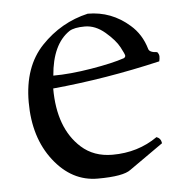

<svg xmlns="http://www.w3.org/2000/svg" viewBox="-44 -552 604 615"><g transform="rotate(-5 258.5 -244.5)"><path d="M300 -52Q382 -52 445 -96Q459 -91 461 -75L353 1Q329 20 246 20Q163 20 105 -54.5Q47 -129 47 -243Q47 -357 110 -423Q173 -489 260 -509Q336 -509 394 -458Q429 -428 443 -380Q446 -368 471 -367Q477 -360 477 -352.5Q477 -345 475 -337Q299 -296 129 -280Q129 -152 200 -88Q240 -52 300 -52ZM363 -357Q368 -360 368 -364.5Q368 -369 355.5 -392.5Q343 -416 312 -442.5Q281 -469 247 -469Q213 -469 197 -459Q141 -421 133 -321Q187 -321 256 -332.5Q325 -344 363 -357Z"/></g></svg>

Font: Rosarivo
Style: Regular
Weight: 400
Designer: Pablo Ugerman
Foundry: Pablo Ugerman
Version: Version 1.003